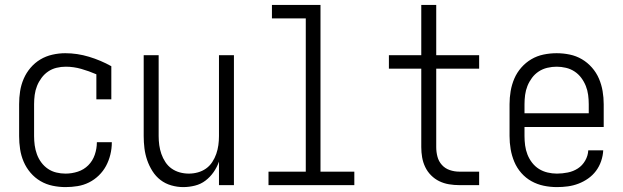

<svg xmlns="http://www.w3.org/2000/svg" viewBox="-20 -755 2540 783"><path d="M247 8Q221 8 194.5 2.5Q168 -3 145 -16.5Q122 -30 104.5 -50.5Q87 -71 76.5 -95.5Q66 -120 62 -146.5Q58 -173 58 -200V-330Q58 -357 62 -383Q66 -409 76.5 -433.5Q87 -458 104.5 -478.5Q122 -499 144.5 -512.5Q167 -526 193.5 -532Q220 -538 246 -538Q295 -538 343 -523.5Q391 -509 434 -485V-350H373V-452Q343 -465 311.5 -474Q280 -483 248 -483Q229 -483 210.5 -478.5Q192 -474 176.5 -463.5Q161 -453 149.5 -437.5Q138 -422 131 -404.5Q124 -387 121.5 -368Q119 -349 119 -330V-200Q119 -181 121.5 -162.5Q124 -144 130.5 -126Q137 -108 148.5 -92.5Q160 -77 175.5 -66.5Q191 -56 209.5 -51.5Q228 -47 247 -47Q273 -47 297.5 -55Q322 -63 340 -81Q358 -99 366.5 -124Q375 -149 375 -174Q375 -174 375 -174.5Q375 -175 375 -175H436Q436 -175 436 -174.5Q436 -174 436 -174Q436 -149 430 -124.5Q424 -100 412.5 -78.5Q401 -57 383 -39.5Q365 -22 343 -11Q321 0 296.5 4Q272 8 247 8Z M727 8Q703 8 678.5 1Q654 -6 634.5 -21Q615 -36 601.5 -57.5Q588 -79 580 -102.5Q572 -126 569 -150.5Q566 -175 566 -200V-530H627V-200Q627 -181 629.5 -163Q632 -145 638 -127.5Q644 -110 654.5 -94Q665 -78 680 -67.5Q695 -57 713 -52Q731 -47 750 -47Q769 -47 787 -52Q805 -57 820 -67.5Q835 -78 845.5 -94Q856 -110 862 -127.5Q868 -145 870.5 -163Q873 -181 873 -200V-530H934V0H873V-96Q865 -73 851 -53Q837 -33 818 -18.5Q799 -4 775 2Q751 8 727 8Z M1075 0V-55H1227V-680H1089V-735H1287V-55H1425V0Z M1853 0Q1832 0 1811 -3.5Q1790 -7 1771.5 -16Q1753 -25 1738 -40Q1723 -55 1714 -74Q1705 -93 1701.5 -113.5Q1698 -134 1698 -155V-475H1566V-530H1698V-735H1759V-530H1934V-475H1759V-155Q1759 -135 1764 -116Q1769 -97 1782 -82.5Q1795 -68 1814 -61.5Q1833 -55 1853 -55H1934V0Z M2251 8Q2224 8 2197.5 2.5Q2171 -3 2147.5 -16Q2124 -29 2106 -49.5Q2088 -70 2077.5 -95Q2067 -120 2062.5 -146.5Q2058 -173 2058 -200V-330Q2058 -357 2062.5 -383.5Q2067 -410 2077.5 -434.5Q2088 -459 2106 -479.5Q2124 -500 2147 -513.5Q2170 -527 2196.5 -532.5Q2223 -538 2250 -538Q2277 -538 2303.5 -532.5Q2330 -527 2353 -513.5Q2376 -500 2394 -479.5Q2412 -459 2422.5 -434.5Q2433 -410 2437.5 -383.5Q2442 -357 2442 -330V-237H2119V-200Q2119 -181 2121.5 -162Q2124 -143 2131 -125Q2138 -107 2150 -91.5Q2162 -76 2178 -66Q2194 -56 2213 -51.5Q2232 -47 2251 -47Q2273 -47 2295.5 -51.5Q2318 -56 2336.5 -68Q2355 -80 2366.5 -100Q2378 -120 2379 -142H2440Q2439 -120 2431.5 -98Q2424 -76 2410.5 -58Q2397 -40 2378.5 -27Q2360 -14 2339 -6Q2318 2 2296 5Q2274 8 2251 8ZM2381 -293V-330Q2381 -349 2378.5 -368Q2376 -387 2369 -404.5Q2362 -422 2350.5 -437.5Q2339 -453 2323 -463.5Q2307 -474 2288 -478.5Q2269 -483 2250 -483Q2231 -483 2212 -478.5Q2193 -474 2177 -463.5Q2161 -453 2149.5 -437.5Q2138 -422 2131 -404.5Q2124 -387 2121.5 -368Q2119 -349 2119 -330V-293Z"/></svg>

Font: iosevka_custom_sans_ss08 Light
Style: Regular
Weight: 300
Designer: Belleve Invis
Foundry: Belleve Invis
Version: Version 10.3.0; ttfautohint (v1.8.3)